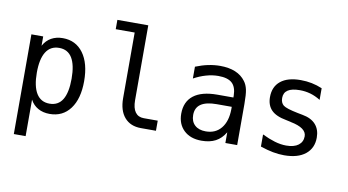

<svg xmlns="http://www.w3.org/2000/svg" viewBox="-78 -826 2156 1189"><g transform="rotate(10 1000.0 -231.0)"><path d="M137.7 -56.6V172.9H63.5V-454.1H137.7V-395.5Q156.2 -429.7 187.5 -447.3Q218.8 -464.8 259.8 -464.8Q341.8 -464.8 388.7 -400.9Q435.5 -336.9 435.5 -224.6Q435.5 -114.3 388.7 -51.3Q341.8 11.7 259.8 11.7Q217.8 11.7 186.5 -5.9Q155.3 -23.4 137.7 -56.6ZM356.4 -226.6Q356.4 -312.5 329.6 -356.9Q302.7 -401.4 248 -401.4Q193.4 -401.4 165.5 -356.9Q137.7 -312.5 137.7 -226.6Q137.7 -140.6 165.5 -95.7Q193.4 -50.8 248 -50.8Q302.7 -50.8 329.6 -95.2Q356.4 -139.6 356.4 -226.6Z M766.6 -164.1Q766.6 -114.3 785.2 -88.9Q803.7 -63.5 838.9 -63.5H926.8V0H832Q765.6 0 728.5 -43Q691.4 -85.9 691.4 -164.1V-576.2H572.3V-634.8H766.6Z M1293 -227.5H1268.6Q1203.1 -227.5 1169.9 -205.1Q1136.7 -182.6 1136.7 -136.7Q1136.7 -95.7 1161.6 -72.8Q1186.5 -49.8 1230.5 -49.8Q1292 -49.8 1327.1 -92.8Q1362.3 -135.7 1363.3 -211.9V-227.5ZM1437.5 -258.8V0H1363.3V-67.4Q1338.9 -26.4 1302.7 -7.3Q1266.6 11.7 1214.8 11.7Q1144.5 11.7 1103.5 -27.3Q1062.5 -66.4 1062.5 -131.8Q1062.5 -207 1113.3 -246.6Q1164.1 -286.1 1262.7 -286.1H1363.3V-297.9Q1362.3 -352.5 1335 -377Q1307.6 -401.4 1249 -401.4Q1210.9 -401.4 1171.9 -390.1Q1132.8 -378.9 1095.7 -358.4V-432.6Q1136.7 -449.2 1174.8 -457Q1212.9 -464.8 1249 -464.8Q1304.7 -464.8 1344.7 -448.2Q1384.8 -431.6 1409.2 -398.4Q1424.8 -377.9 1431.2 -348.1Q1437.5 -318.4 1437.5 -258.8Z M1891.6 -437.5V-364.3Q1860.4 -383.8 1828.1 -393.1Q1795.9 -402.3 1761.7 -402.3Q1710.9 -402.3 1686 -385.7Q1661.1 -369.1 1661.1 -335.9Q1661.1 -305.7 1679.7 -290.5Q1698.2 -275.4 1772.5 -260.7L1802.7 -254.9Q1858.4 -245.1 1886.7 -213.4Q1915 -181.6 1915 -130.9Q1915 -64.5 1867.7 -26.4Q1820.3 11.7 1734.4 11.7Q1700.2 11.7 1663.6 4.9Q1627 -2 1584 -16.6V-92.8Q1626 -72.3 1664.1 -61Q1702.1 -49.8 1736.3 -49.8Q1786.1 -49.8 1813 -70.3Q1839.8 -90.8 1839.8 -126Q1839.8 -178.7 1740.2 -198.2L1737.3 -199.2L1710 -205.1Q1644.5 -216.8 1615.2 -247.1Q1585.9 -277.3 1585.9 -328.1Q1585.9 -393.6 1629.9 -429.2Q1673.8 -464.8 1755.9 -464.8Q1792 -464.8 1825.7 -458Q1859.4 -451.2 1891.6 -437.5Z"/></g></svg>

Font: BabelStone Xiangqi
Style: Regular
Weight: 400
Designer: Andrew West
Foundry: BabelStone
Version: Version 11.000 June 09, 2018